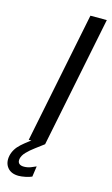

<svg xmlns="http://www.w3.org/2000/svg" viewBox="-177 -770 592 1017"><g transform="rotate(15 119.0 -261.0)"><path d="M40 0 185.5 -719.7H275.4L129.9 0ZM37.1 198.2Q-4.4 198.2 -24.7 172.6Q-44.9 147 -37.1 107.9Q-28.8 69.8 4.6 39.8Q38.1 9.8 84 -20L129.9 0Q106.9 17.6 82.8 35.4Q58.6 53.2 40.8 71.8Q22.9 90.3 19 109.9Q16.1 126.5 24.7 135.3Q33.2 144 51.8 144Q70.8 144 89.1 137Q107.4 129.9 117.2 125L108.9 183.1Q95.2 189.5 74 193.8Q52.7 198.2 37.1 198.2Z"/></g></svg>

Font: Reddit Sans
Style: Italic
Weight: 400
Italic angle: -11.25°
Designer: Stephen Hutchings
Version: Version 1.013